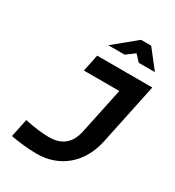

<svg xmlns="http://www.w3.org/2000/svg" viewBox="-209 -1001 1029 1131"><g transform="rotate(30 306.0 -435.5)"><path d="M228 -112C190 -112 124 -119 65 -133L39 -9C88 1 164 9 216 9C372 9 489 -89 524 -252L612 -670H237L213 -555H454L388 -242C367 -144 307 -112 228 -112ZM263 -756H374L431 -798L470 -756H580L483 -880H414Z"/></g></svg>

Font: LT Wave Text Bold Italic
Style: Regular
Weight: 700
Designer: Daniel Lyons
Version: Version 2.5 (Glyphs App)